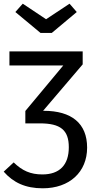

<svg xmlns="http://www.w3.org/2000/svg" viewBox="-20 -805 516 1038"><path d="M211 213C356 213 451 125 451 -7C451 -138 367 -206 216 -206H213L427 -457V-527H31V-451H322L117 -205V-138H196C307 -138 352 -102 352 -9C352 87 302 138 209 138C145 138 100 118 54 73L0 123C52 182 117 213 211 213ZM63 -740 199 -627H260L395 -740L356 -785L229 -701L103 -785Z"/></svg>

Font: FiraGO Unicode
Style: Regular
Weight: 400
Designer: bBox Type
Foundry: bBox Type GmbH
Version: Version 1.001;PS 001.001;hotconv 1.0.88;makeotf.lib2.5.64775